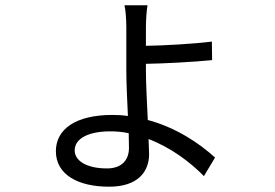

<svg xmlns="http://www.w3.org/2000/svg" viewBox="-20 -641 1040 725"><path d="M466 -138 467 -83C467 -35 438 -5 384 -5C307 -5 262 -34 262 -73C262 -119 316 -145 396 -145C420 -145 443 -143 466 -138ZM537 -621H450C454 -607 457 -568 457 -538C457 -504 457 -420 457 -379C457 -330 460 -264 463 -203C444 -206 424 -207 404 -207C267 -207 191 -154 191 -70C191 18 274 64 392 64C502 64 543 6 543 -59L541 -116C625 -84 698 -29 750 24L792 -46C734 -99 646 -159 538 -188C535 -254 531 -326 531 -374V-400C599 -401 711 -407 781 -414L780 -484C708 -475 598 -469 531 -468V-539C531 -566 534 -606 537 -621Z"/></svg>

Font: ChiuKong Gothic CL
Style: Regular
Weight: 400
Designer: Ryoko NISHIZUKA 西塚涼子 (kana, bopomofo & ideographs); Paul D. Hunt (Latin, Greek & Cyrillic); Sandoll Communications 산돌커뮤니
Foundry: Adobe
Version: Version 1.300